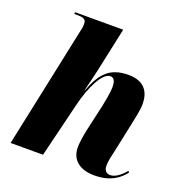

<svg xmlns="http://www.w3.org/2000/svg" viewBox="-137 -879 954 1007"><g transform="rotate(20 340.0 -375.0)"><path d="M498 10C588 10 635 -28 665 -66L659 -74C634 -44 604 -20 576 -20C554 -20 541 -34 541 -61C541 -88 549 -117 557 -153L591 -314C598 -349 609 -394 609 -429C609 -491 580 -547 489 -547C387 -547 340 -500 300 -393H298C304 -414 323 -494 327 -513L380 -760H112L110 -750H131C174 -750 177 -735 177 -716C177 -704 175 -690 171 -676L28 0H209L284 -307C309 -410 356 -508 401 -508C422 -508 430 -489 430 -458C430 -426 419 -373 414 -348L381 -202C372 -159 367 -124 367 -99C367 -31 415 10 498 10Z"/></g></svg>

Font: Noto Serif Display SemiCondensed Black
Style: Italic
Weight: 900
Width: 4
Italic angle: -12°
Designer: Monotype Design Team
Foundry: Monotype Imaging Inc.
Version: Version 2.009